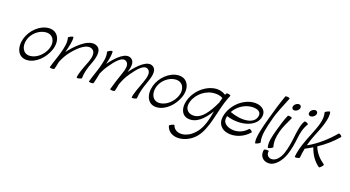

<svg xmlns="http://www.w3.org/2000/svg" viewBox="-69 -1698 5322 2922"><g transform="rotate(20 2592.0 -237.0)"><path d="M290 19C430 9 555 -121 604 -265C657 -421 588 -562 440 -552C297 -542 165 -412 125 -267C83 -112 145 29 290 19ZM178 -267C206 -376 311 -470 421 -477C532 -485 590 -383 553 -269C517 -159 417 -64 309 -56C200 -49 148 -151 178 -267Z M758 -515C782 -440 759 -352 737 -267C713 -178 678 -89 654 0C652 6 667 12 688 12C708 12 727 6 729 0C740 -40 748 -80 756 -120C782 -185 816 -250 863 -307C953 -419 1072 -527 1162 -480C1226 -447 1209 -354 1178 -270C1141 -176 1090 -50 1092 10C1092 16 1109 17 1131 11C1153 6 1171 -3 1171 -10C1171 -92 1195 -179 1228 -264C1272 -377 1301 -504 1215 -549C1099 -608 943 -476 825 -333C815 -321 806 -309 797 -296C822 -390 848 -503 835 -552C834 -558 816 -554 794 -544C773 -533 757 -520 758 -515Z M1392 -515C1416 -440 1393 -352 1371 -267C1347 -178 1312 -89 1288 0C1286 6 1301 12 1322 12C1342 12 1361 6 1363 0C1378 -56 1389 -112 1400 -168C1421 -216 1446 -264 1478 -309C1552 -416 1643 -529 1714 -482C1773 -443 1745 -351 1716 -269C1684 -180 1657 -90 1632 0C1630 6 1646 12 1666 12C1687 12 1705 6 1707 0C1717 -37 1724 -74 1730 -111C1754 -179 1785 -247 1830 -309C1904 -416 1995 -529 2066 -482C2125 -443 2097 -351 2068 -269C2034 -177 1982 -43 1983 8C1982 14 1999 16 2021 11C2042 7 2061 -2 2061 -8C2066 -92 2088 -179 2119 -264C2158 -373 2201 -496 2124 -547C2030 -610 1894 -476 1791 -334C1819 -422 1832 -507 1772 -547C1678 -610 1544 -479 1442 -338C1463 -421 1480 -510 1469 -552C1468 -558 1450 -554 1428 -544C1407 -533 1391 -520 1392 -515Z M2389 19C2529 9 2654 -121 2703 -265C2756 -421 2687 -562 2539 -552C2396 -542 2264 -412 2224 -267C2182 -112 2244 29 2389 19ZM2277 -267C2305 -376 2410 -470 2520 -477C2631 -485 2689 -383 2652 -269C2616 -159 2516 -64 2408 -56C2299 -49 2247 -151 2277 -267Z M3314 -540C3311 -532 3307 -523 3304 -515C3255 -548 3193 -563 3122 -552C2942 -521 2790 -349 2773 -173C2764 -79 2804 5 2893 18C3029 39 3141 -72 3231 -221C3219 -154 3207 -87 3186 -20C3159 66 3111 151 3034 211C2919 302 2772 290 2738 181C2736 176 2718 179 2697 190C2676 200 2659 213 2661 219C2706 370 2909 390 3070 264C3162 192 3205 85 3238 -18C3290 -188 3310 -359 3384 -527C3387 -533 3374 -541 3355 -545C3336 -549 3318 -546 3314 -540ZM2928 -56C2864 -66 2823 -116 2828 -182C2839 -321 2966 -453 3111 -478C3175 -488 3238 -484 3282 -454C3274 -427 3267 -400 3260 -372C3178 -196 3075 -33 2928 -56Z M3879 -115C3884 -120 3876 -133 3861 -144C3847 -154 3831 -158 3826 -152C3759 -73 3656 -40 3569 -56C3496 -69 3432 -109 3438 -182C3439 -196 3441 -209 3444 -222C3673 -148 3933 -226 3951 -405C3962 -516 3856 -572 3732 -552C3552 -521 3400 -349 3383 -173C3374 -73 3436 0 3532 18C3649 40 3788 -8 3879 -115ZM3721 -478C3812 -493 3902 -472 3896 -395C3883 -246 3668 -227 3475 -299C3524 -389 3618 -460 3721 -478Z M4174 -805C4132 -687 4086 -535 4050 -400C4011 -257 3958 -63 3984 19C3985 24 4004 21 4025 10C4046 0 4062 -13 4061 -19C4030 -122 4068 -269 4102 -400C4128 -514 4193 -664 4246 -795C4249 -801 4235 -809 4215 -812C4196 -814 4177 -811 4174 -805Z M4448 -709C4453 -724 4451 -739 4444 -749C4437 -760 4425 -766 4410 -766C4395 -766 4379 -760 4365 -749C4351 -739 4340 -724 4335 -709C4331 -694 4332 -680 4339 -670C4346 -659 4359 -653 4374 -653C4389 -653 4405 -659 4419 -670C4433 -680 4443 -694 4448 -709ZM4310 -541C4275 -461 4245 -358 4220 -267C4194 -168 4164 -63 4190 19C4191 24 4210 21 4231 10C4252 0 4268 -13 4267 -19C4243 -94 4250 -180 4273 -267C4290 -342 4339 -440 4379 -526C4382 -532 4370 -541 4351 -545C4332 -549 4314 -547 4310 -541Z M4713 -709C4718 -724 4716 -739 4709 -749C4702 -760 4690 -766 4675 -766C4660 -766 4644 -760 4630 -749C4616 -739 4605 -724 4601 -709C4596 -694 4597 -680 4604 -670C4611 -659 4624 -653 4639 -653C4654 -653 4670 -659 4684 -670C4698 -680 4708 -694 4713 -709ZM4578 -546C4536 -479 4522 -358 4511 -263C4501 -176 4488 -89 4460 -2C4434 80 4376 162 4302 162C4246 162 4211 120 4221 64C4223 58 4207 54 4186 55C4165 56 4147 63 4145 69C4125 164 4183 237 4278 237C4384 237 4471 120 4511 2C4541 -90 4555 -181 4565 -271C4574 -354 4591 -441 4641 -521C4645 -527 4634 -537 4617 -544C4600 -551 4583 -552 4578 -546Z M4819 -781C4852 -672 4796 -533 4744 -404C4688 -267 4635 -129 4623 7C4622 13 4639 15 4660 12C4682 8 4700 0 4701 -7C4705 -57 4713 -108 4723 -159C4762 -179 4801 -201 4839 -224C4875 -121 4933 -29 5022 32C5027 36 5043 24 5060 6C5076 -12 5085 -29 5080 -32C4997 -89 4927 -162 4891 -258C4999 -330 5099 -415 5183 -515C5188 -520 5180 -533 5166 -544C5151 -554 5135 -558 5130 -552C5018 -419 4886 -301 4736 -218C4751 -277 4770 -337 4794 -396C4853 -540 4926 -719 4896 -819C4894 -824 4876 -821 4855 -810C4833 -800 4817 -787 4819 -781Z"/></g></svg>

Font: Nupuram Light Oblique
Style: Regular
Weight: 300
Designer: Santhosh Thottingal (santhosh.thottingal@gmail.com)
Foundry: SMC
Version: Version 1.000